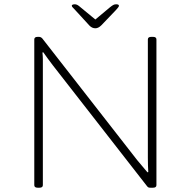

<svg xmlns="http://www.w3.org/2000/svg" viewBox="-20 -874 890 896"><path d="M156 2Q140 2 140 -10V-690Q140 -702 156 -702H162Q173 -702 181 -690L620 -127Q632 -113 644 -98.5Q656 -84 668 -70L672 -71Q671 -88 670.5 -102.5Q670 -117 670 -138V-690Q670 -702 686 -702H694Q710 -702 710 -690V-10Q710 2 694 2H682Q676 2 672.5 0.5Q669 -1 664 -8L226 -570Q214 -585 203.5 -600Q193 -615 182 -630L178 -629Q180 -612 180 -597.5Q180 -583 180 -561V-10Q180 2 164 2ZM522 -854Q535 -854 535 -847Q535 -843 530 -837.5Q525 -832 520 -826L453 -756Q439 -742 425 -742Q410 -742 398 -754L331 -827Q327 -832 321 -837.5Q315 -843 315 -847Q315 -851 319.5 -852.5Q324 -854 329 -854Q335 -854 341 -851Q347 -848 357 -839L425 -783L492 -839Q503 -848 509 -851Q515 -854 522 -854Z"/></svg>

Font: Asap Expanded Thin
Style: Regular
Weight: 100
Width: 7
Designer: Pablo Cosgaya
Foundry: Omnibus-Type
Version: Version 3.001; ttfautohint (v1.8.4.7-5d5b)